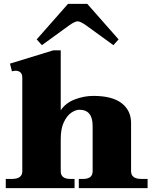

<svg xmlns="http://www.w3.org/2000/svg" viewBox="-20 -979 798 999"><path d="M198 -744 171 -774 334 -959H434L597 -774L570 -744L428 -847Q398 -868 384 -868Q370 -868 340 -847ZM748 -48V0H390V-48H412Q462 -48 462 -88V-324Q462 -408 393 -408Q374 -408 351.5 -393Q329 -378 312.5 -344Q296 -310 296 -256V-88Q296 -48 346 -48H368V0H10V-48H42Q96 -48 96 -88V-574Q96 -594 86 -602.5Q76 -611 61 -611Q56 -611 42 -608L32 -648L257 -717H296V-405Q321 -443 368.5 -461.5Q416 -480 466 -480Q564 -480 613 -442Q662 -404 662 -339V-88Q662 -48 716 -48Z"/></svg>

Font: Taviraj Black
Style: Regular
Weight: 900
Designer: Katatrad Team
Foundry: CadsonDemak
Version: Version 1.030